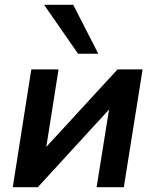

<svg xmlns="http://www.w3.org/2000/svg" viewBox="-20 -777 644 797"><path d="M33 0 110 -489H223L166 -128H136L468 -489H572L494 0H381L439 -362H469L137 0ZM304 -554 163 -757H284L388 -554Z"/></svg>

Font: Nunito Sans 12pt ExtraLight
Style: Italic
Weight: 200
Italic angle: -9°
Designer: Vernon Adams
Foundry: Vernon Adams
Version: Version 3.101;gftools[0.9.27]